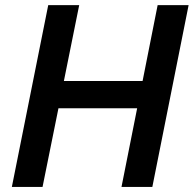

<svg xmlns="http://www.w3.org/2000/svg" viewBox="-20 -740 767 760"><path d="M26.9 0 170.9 -719.7H293.5L232.9 -419.4H544.4L604 -719.7H726.6L583 0H460.9L522.9 -311.5H211.4L148.4 0Z"/></svg>

Font: Reddit Sans SemiBold
Style: Italic
Weight: 600
Italic angle: -11.25°
Designer: Stephen Hutchings
Version: Version 1.013